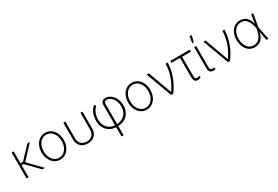

<svg xmlns="http://www.w3.org/2000/svg" viewBox="83 -2033 5075 3509"><g transform="rotate(-30 2620.0 -278.0)"><path d="M132.8 -545.9V-295.4H186L422.4 -545.9H476.6L216.8 -268.6L477.5 0H421.4L173.8 -254.4H132.8V0H90.3V-545.9Z M798.3 11.7Q731 11.7 678.2 -24.9Q625.5 -61.5 595.2 -125.2Q564.9 -189 564.9 -271Q564.9 -353 595.2 -416.7Q625.5 -480.5 678.2 -516.8Q731 -553.2 798.3 -553.2Q865.7 -553.2 918.5 -516.8Q971.2 -480.5 1001.5 -416.5Q1031.7 -352.5 1031.7 -271Q1031.7 -189 1001.5 -125.2Q971.2 -61.5 918.7 -24.9Q866.2 11.7 798.3 11.7ZM798.3 -28.3Q856 -28.3 898.7 -60.8Q941.4 -93.3 965.1 -148.2Q988.8 -203.1 988.8 -271Q988.8 -338.4 965.1 -393.3Q941.4 -448.2 898.7 -480.7Q856 -513.2 798.3 -513.2Q741.2 -513.2 698.5 -480.7Q655.8 -448.2 631.8 -393.3Q607.9 -338.4 607.9 -271Q607.9 -203.1 631.6 -148.2Q655.3 -93.3 698.2 -60.8Q741.2 -28.3 798.3 -28.3Z M1383.3 8.3Q1292.5 8.3 1236.8 -44.7Q1181.2 -97.7 1181.2 -187.5V-545.9H1223.6V-189Q1223.6 -115.7 1267.6 -73.7Q1311.5 -31.7 1383.3 -31.7Q1455.1 -31.7 1498.8 -73.7Q1542.5 -115.7 1542.5 -189V-545.9H1585.4V-187.5Q1585.4 -97.7 1529.5 -44.7Q1473.6 8.3 1383.3 8.3Z M1977.1 204.1V9.3Q1893.6 4.4 1835.7 -33.2Q1777.8 -70.8 1747.6 -133.3Q1717.3 -195.8 1716.8 -274.9Q1716.3 -361.8 1747.8 -435.3Q1779.3 -508.8 1832 -545.4L1856.9 -512.2Q1813 -474.6 1786.9 -414.3Q1760.7 -354 1759.8 -277.8Q1759.8 -210 1785.6 -156Q1811.5 -102.1 1860.1 -69.3Q1908.7 -36.6 1977.1 -31.7V-459.5Q1977.5 -505.4 2002.2 -529.3Q2026.9 -553.2 2072.3 -553.2Q2128.4 -553.2 2178.5 -517.6Q2228.5 -481.9 2260 -418.7Q2291.5 -355.5 2291.5 -272.9Q2291.5 -194.3 2260.5 -132.3Q2229.5 -70.3 2169.2 -32.7Q2108.9 4.9 2020.5 9.3V204.1ZM2020.5 -31.7Q2093.8 -36.6 2144.5 -68.8Q2195.3 -101.1 2221.9 -154.1Q2248.5 -207 2248.5 -273.4Q2248 -342.3 2223.6 -396.5Q2199.2 -450.7 2159.2 -481.9Q2119.1 -513.2 2072.3 -513.2Q2044.4 -513.2 2032.5 -498.3Q2020.5 -483.4 2020.5 -455.6Z M2625 11.7Q2557.6 11.7 2504.9 -24.9Q2452.1 -61.5 2421.9 -125.2Q2391.6 -189 2391.6 -271Q2391.6 -353 2421.9 -416.7Q2452.1 -480.5 2504.9 -516.8Q2557.6 -553.2 2625 -553.2Q2692.4 -553.2 2745.1 -516.8Q2797.9 -480.5 2828.1 -416.5Q2858.4 -352.5 2858.4 -271Q2858.4 -189 2828.1 -125.2Q2797.9 -61.5 2745.4 -24.9Q2692.9 11.7 2625 11.7ZM2625 -28.3Q2682.6 -28.3 2725.3 -60.8Q2768.1 -93.3 2791.7 -148.2Q2815.4 -203.1 2815.4 -271Q2815.4 -338.4 2791.7 -393.3Q2768.1 -448.2 2725.3 -480.7Q2682.6 -513.2 2625 -513.2Q2567.9 -513.2 2525.1 -480.7Q2482.4 -448.2 2458.5 -393.3Q2434.6 -338.4 2434.6 -271Q2434.6 -203.1 2458.3 -148.2Q2481.9 -93.3 2524.9 -60.8Q2567.9 -28.3 2625 -28.3Z M3141.6 0 2939.9 -545.9H2986.3L3166.5 -48.8H3170.4Q3255.9 -174.8 3295.9 -296.4Q3335.9 -418 3340.3 -545.9H3383.3Q3378.9 -402.8 3329.8 -265.4Q3280.8 -127.9 3186.5 0Z M3850.1 -545.9V-504.4H3664.1V-98.6Q3664.6 -57.1 3677.5 -44.9Q3690.4 -32.7 3710.9 -32.7Q3724.1 -32.7 3737.1 -36.9Q3750 -41 3760.3 -47.4L3771.5 -12.2Q3753.4 0.5 3735.8 4.9Q3718.3 9.3 3701.7 9.3Q3662.6 9.3 3641.8 -15.6Q3621.1 -40.5 3621.1 -93.8V-504.4H3440.9V-545.9Z M4056.2 2Q4003.4 9.3 3973.1 -15.1Q3942.9 -39.6 3942.9 -96.7V-545.9H3985.4V-104Q3985.4 -59.1 4004.4 -45.7Q4023.4 -32.2 4058.6 -38.6Q4068.4 -39.1 4073.2 -40.5L4082.5 -2.4Q4071.3 1 4056.2 2ZM3949.7 -623.5 3967.8 -760.3H4013.7L3981 -623.5Z M4340.3 0 4138.7 -545.9H4185.1L4365.2 -48.8H4369.1Q4454.6 -174.8 4494.6 -296.4Q4534.7 -418 4539.1 -545.9H4582Q4577.6 -402.8 4528.6 -265.4Q4479.5 -127.9 4385.3 0Z M4906.2 11.7Q4836.4 11.7 4785.4 -24.4Q4734.4 -60.5 4706.3 -124.3Q4678.2 -188 4678.2 -272Q4678.2 -354 4707.8 -417.2Q4737.3 -480.5 4789.1 -516.6Q4840.8 -552.7 4907.7 -552.7Q4991.7 -552.7 5043.9 -500.7Q5096.2 -448.7 5114.7 -356.9L5146.5 -545.9H5188L5140.6 -272.9L5195.3 0H5154.3L5118.2 -187H5116.7Q5095.2 -79.6 5037.4 -33.9Q4979.5 11.7 4906.2 11.7ZM5101.1 -274.9 5097.2 -293.5Q5085.9 -356 5062.5 -405.5Q5039.1 -455.1 5001.2 -483.9Q4963.4 -512.7 4907.7 -512.7Q4853 -512.7 4811 -481.7Q4769 -450.7 4745.1 -396.5Q4721.2 -342.3 4721.2 -271.5Q4721.2 -200.2 4744.1 -145.5Q4767.1 -90.8 4808.8 -59.8Q4850.6 -28.8 4906.2 -28.8Q4980 -28.8 5030 -85.7Q5080.1 -142.6 5096.7 -249.5Z"/></g></svg>

Font: Inter Extra Light
Style: Regular
Weight: 200
Designer: Rasmus Andersson
Foundry: rsms
Version: Version 4.000;git-3c8e0fc